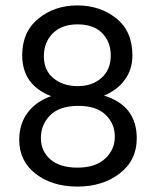

<svg xmlns="http://www.w3.org/2000/svg" viewBox="-20 -681 576 709"><path d="M266.5 -591Q208 -591 175 -558Q142 -525 142 -473Q142 -421 177.5 -392Q213 -363 267 -363Q321 -363 355 -393.5Q389 -424 389 -475.5Q389 -527 357 -559Q325 -591 266.5 -591ZM266 -290Q198 -289 164.5 -254.5Q131 -220 131 -171.5Q131 -123 166 -92.5Q201 -62 266.5 -62Q332 -62 368 -95Q404 -128 404 -176.5Q404 -225 369 -258Q334 -291 266 -290ZM485 -170Q485 -89 422 -40.5Q359 8 266 8Q173 8 112 -39Q51 -86 51 -165Q51 -224 82.5 -265.5Q114 -307 169 -326Q62 -367 62 -477Q62 -564 122 -612.5Q182 -661 265.5 -661Q349 -661 409 -613.5Q469 -566 469 -476Q469 -425 441 -386.5Q413 -348 364 -328Q485 -291 485 -170Z"/></svg>

Font: Hind Mysuru
Style: Regular
Weight: 400
Designer: Manushi Parikh, Hitesh Malaviya
Foundry: Indian Type Foundry
Version: Version 0.703;PS 1.0;hotconv 1.0.86;makeotf.lib2.5.63406